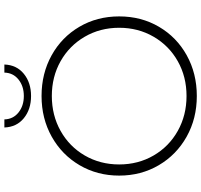

<svg xmlns="http://www.w3.org/2000/svg" viewBox="-41 -874 920 878"><g transform="rotate(-90 419.0 -435.0)"><path d="M55 -350Q55 -450 102.5 -531Q150 -612 233 -658.5Q316 -705 419 -705Q522 -705 605 -659Q688 -613 735.5 -532Q783 -451 783 -350Q783 -249 735.5 -168Q688 -87 605 -41Q522 5 419 5Q316 5 233 -41.5Q150 -88 102.5 -169Q55 -250 55 -350ZM731 -350Q731 -437 690 -507.5Q649 -578 578 -618Q507 -658 419 -658Q331 -658 259.5 -618Q188 -578 147 -507.5Q106 -437 106 -350Q106 -263 147 -192.5Q188 -122 259.5 -82Q331 -42 419 -42Q507 -42 578 -82Q649 -122 690 -192.5Q731 -263 731 -350ZM275 -875H312Q313 -835 343.5 -810.5Q374 -786 419 -786Q464 -786 494.5 -810.5Q525 -835 526 -875H563Q561 -819 520.5 -786Q480 -753 419 -753Q358 -753 317.5 -786Q277 -819 275 -875Z"/></g></svg>

Font: Idrija Light
Style: Regular
Weight: 300
Designer: Julieta Ulanovsky
Foundry: Julieta Ulanovsky
Version: Version 7.200